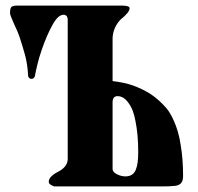

<svg xmlns="http://www.w3.org/2000/svg" viewBox="-20 -669 710 689"><path d="M637 -37Q637 -19 629 -11Q621 -3 607 -2Q600 -1 587 -0.5Q574 0 557 0H177Q173 0 169.5 -2Q166 -4 162 -6Q155 -10 155 -17Q155 -36 191 -54Q222 -71 223 -97V-597Q223 -616 208 -616Q188 -616 168 -579Q158 -561 148.5 -539Q139 -517 130 -491Q121 -465 115 -441Q109 -417 105 -395Q105 -393 101 -389Q98 -386 93 -386Q88 -386 86 -388Q83 -391 81 -395Q80 -418 77 -437Q74 -456 70 -471Q66 -486 61 -502Q56 -518 50 -537Q47 -546 42 -557.5Q37 -569 30 -584Q16 -615 16 -622Q16 -639 21 -644Q26 -649 42 -649H416Q446 -649 445 -639Q445 -625 414 -600Q401 -588 392 -568Q384 -549 384 -530V-378Q427 -373 458 -362Q493 -349 521 -331Q536 -321 550 -308.5Q564 -296 577 -281Q584 -273 591 -261Q598 -249 605 -233Q612 -217 618 -197Q624 -177 628 -151Q637 -100 637 -37ZM476 -123Q476 -155 473.5 -183Q471 -211 466 -235Q463 -252 457.5 -268Q452 -284 443 -297Q425 -324 402 -324Q384 -324 384 -302V-63Q384 -51 401 -43Q416 -36 430 -36Q457 -36 467 -59Q472 -71 474 -87Q476 -103 476 -123Z"/></svg>

Font: Shafarik
Style: Regular
Weight: 400
Version: Version 1.001; ttfautohint (v1.8.4.7-5d5b)